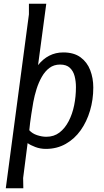

<svg xmlns="http://www.w3.org/2000/svg" viewBox="-20 -785 556 1029"><path d="M319 -504Q376 -504 411.5 -478Q447 -452 463.5 -409Q480 -366 480 -316Q480 -251 462.5 -192Q445 -133 412.5 -87Q380 -41 332.5 -14Q285 13 226 13Q196 13 169.5 3Q143 -7 128 -18L104 169L105 224H11L135 -708V-765H228L184 -436Q210 -469 244 -486.5Q278 -504 319 -504ZM302 -439Q269 -439 245 -421Q221 -403 204 -373Q187 -343 176 -308Q165 -273 158.5 -238Q152 -203 148 -174Q144 -150 141.5 -128Q139 -106 137 -87Q153 -69 179 -60.5Q205 -52 228 -52Q269 -52 298.5 -74.5Q328 -97 348 -135.5Q368 -174 377.5 -221Q387 -268 387 -318Q387 -349 380 -376.5Q373 -404 354.5 -421.5Q336 -439 302 -439Z"/></svg>

Font: Rosario Medium
Style: Italic
Weight: 500
Italic angle: -8.05°
Version: Version 1.201